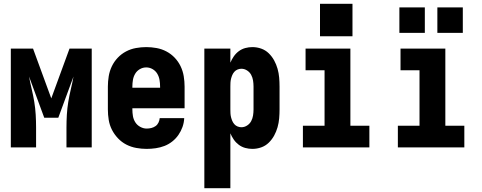

<svg xmlns="http://www.w3.org/2000/svg" viewBox="-20 -776 2540 1011"><path d="M37 0V-520H154L250 -258L346 -520H463V0H330V-104Q330 -138 332 -172Q334 -206 339.5 -239.5Q345 -273 353 -306.5Q361 -340 367 -373L287 -156H213L133 -373Q139 -340 147 -306.5Q155 -273 160.5 -239.5Q166 -206 168 -172Q170 -138 170 -104V0Z M752 8Q725 8 697.5 3Q670 -2 645.5 -14.5Q621 -27 601.5 -47.5Q582 -68 569.5 -92.5Q557 -117 552.5 -144.5Q548 -172 548 -200V-320Q548 -347 552.5 -374.5Q557 -402 569 -427Q581 -452 600 -472Q619 -492 643.5 -505Q668 -518 695.5 -523Q723 -528 750 -528Q777 -528 804.5 -523Q832 -518 856.5 -505Q881 -492 900 -472Q919 -452 931 -427Q943 -402 947.5 -374.5Q952 -347 952 -320V-206H677V-200Q677 -182 680 -164.5Q683 -147 692.5 -132Q702 -117 718.5 -108Q735 -99 752 -99Q765 -99 777 -102Q789 -105 799 -112Q809 -119 814.5 -130.5Q820 -142 821 -154H950Q949 -130 941 -107.5Q933 -85 919.5 -65.5Q906 -46 887 -31Q868 -16 846 -7.5Q824 1 800 4.5Q776 8 752 8ZM823 -314V-320Q823 -338 820 -355.5Q817 -373 808 -388Q799 -403 783.5 -412Q768 -421 750 -421Q732 -421 716.5 -412Q701 -403 692 -388Q683 -373 680 -355.5Q677 -338 677 -320V-314Z M1056 215V-520H1193V-446Q1200 -463 1211 -479Q1222 -495 1237.5 -506.5Q1253 -518 1271.5 -523Q1290 -528 1309 -528Q1333 -528 1355.5 -520Q1378 -512 1395 -495.5Q1412 -479 1423.5 -458Q1435 -437 1441.5 -414Q1448 -391 1450 -367.5Q1452 -344 1452 -320V-200Q1452 -176 1450 -152.5Q1448 -129 1441.5 -106Q1435 -83 1423.5 -62Q1412 -41 1395 -24.5Q1378 -8 1355.5 0Q1333 8 1309 8Q1290 8 1271.5 3Q1253 -2 1237.5 -13.5Q1222 -25 1211 -41Q1200 -57 1193 -74V215ZM1251 -106Q1267 -106 1281 -115Q1295 -124 1302.5 -138Q1310 -152 1312.5 -168Q1315 -184 1315 -200V-320Q1315 -336 1312.5 -352Q1310 -368 1302.5 -382Q1295 -396 1281 -405Q1267 -414 1251 -414Q1241 -414 1231 -410Q1221 -406 1214 -398Q1207 -390 1203 -380.5Q1199 -371 1196.5 -361Q1194 -351 1193.5 -340.5Q1193 -330 1193 -320V-200Q1193 -190 1193.5 -179.5Q1194 -169 1196.5 -159Q1199 -149 1203 -139.5Q1207 -130 1214 -122Q1221 -114 1231 -110Q1241 -106 1251 -106Z M1575 0V-114H1689V-406H1589V-520H1825V-114H1925V0ZM1665 -585V-756H1836V-585Z M2075 0V-114H2189V-406H2089V-520H2325V-114H2425V0ZM2417 -603H2283V-737H2417ZM2217 -603H2083V-737H2217Z"/></svg>

Font: Iosevka SS04 Heavy
Style: Regular
Weight: 900
Monospace: yes
Designer: Belleve Invis
Foundry: Belleve Invis
Version: Version 19.0.0; ttfautohint (v1.8.4)